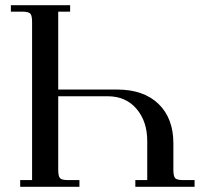

<svg xmlns="http://www.w3.org/2000/svg" viewBox="-20 -722 791 742"><path d="M22 -677V-702H251V-677H205V-376H432Q535 -376 592.5 -320.5Q650 -265 650 -168V-66Q650 -41 657 -33.5Q664 -26 689 -26H732V0H503V-26H549V-177Q549 -253 507.5 -301.5Q466 -350 396 -350H205V-66Q205 -41 212 -33.5Q219 -26 244 -26H287V0H58V-26H104V-637Q104 -662 97 -669.5Q90 -677 65 -677Z"/></svg>

Font: Dihjauti
Style: Bold
Weight: 700
Designer: T. Christopher White
Version: Version 3.0.0